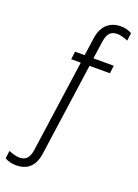

<svg xmlns="http://www.w3.org/2000/svg" viewBox="-249 -798 759 1054"><g transform="rotate(20 130.0 -271.0)"><path d="M128 -465 52 73C44 132 14 140 -14 140C-29 140 -59 131 -74 124L-80 169C-65 179 -40 186 -15 186C51 186 92 152 103 75L179 -465H298L304 -511H185L200 -615C208 -674 238 -682 266 -682C281 -682 311 -673 326 -666L332 -711C317 -721 292 -728 267 -728C208 -728 160 -694 149 -617L134 -511H78L72 -465Z"/></g></svg>

Font: Chivo Light
Style: Italic
Weight: 300
Italic angle: -8°
Designer: Hector Gatti
Foundry: Omnibus-Type
Version: Version 1.003;PS 001.003;hotconv 1.0.70;makeotf.lib2.5.58329